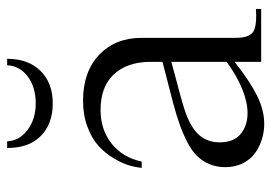

<svg xmlns="http://www.w3.org/2000/svg" viewBox="-134 -636 778 551"><g transform="rotate(-90 255.5 -360.0)"><path d="M354 -320.8Q353 -386.2 317.4 -423.6Q281.7 -460.9 215.8 -460.9Q159.2 -460.9 119.1 -429Q79.1 -397 67.9 -342.8H49.8Q51.3 -360.4 57.4 -380.4Q63.5 -400.4 77.9 -424.3Q92.3 -448.2 113 -467Q133.8 -485.8 167.5 -498.5Q201.2 -511.2 242.2 -511.2Q325.7 -511.2 374.3 -464.8Q422.9 -418.5 422.9 -342.8V-71.8Q422.9 -49.3 429.2 -36.4Q435.5 -23.4 446.8 -19.5Q458 -15.6 473.1 -14.6Q488.3 -13.7 505.9 -15.1V0H354V-76.2Q298.8 -32.7 257.3 -12Q215.8 8.8 175.8 8.8Q153.3 8.8 132.1 2.2Q110.8 -4.4 92.5 -17.3Q74.2 -30.3 63 -52.5Q51.8 -74.7 51.8 -103Q51.8 -128.4 60.8 -149.2Q69.8 -169.9 84.7 -184.8Q99.6 -199.7 124.5 -212.4Q149.4 -225.1 175 -234.1Q200.7 -243.2 236.8 -252.9Q258.8 -258.8 354 -283.2ZM106.9 -729Q106.4 -667 141.1 -632.6Q175.8 -598.1 234.9 -598.1Q293.5 -598.1 328.1 -633.3Q362.8 -668.5 362.8 -729H344.2Q342.8 -693.4 312.3 -670.2Q281.7 -647 234.9 -647Q189.9 -647 158.7 -670.4Q127.4 -693.8 126 -729ZM123 -119.1Q123 -79.1 146.7 -59.1Q170.4 -39.1 207 -39.1Q238.8 -39.1 277.3 -54.9Q315.9 -70.8 354 -99.1V-257.8Q335 -252.4 305.2 -244.6Q275.4 -236.8 255.9 -231.4Q236.3 -226.1 221.2 -221.2Q169.4 -205.1 146.2 -180.4Q123 -155.8 123 -119.1Z"/></g></svg>

Font: Ortica Linear Light
Style: Regular
Weight: 300
Designer: Benedetta Bovani
Foundry: Collletttivo
Version: Version 2.000;Glyphs 3.1.2 (3151)